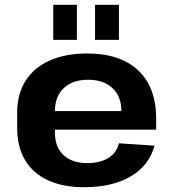

<svg xmlns="http://www.w3.org/2000/svg" viewBox="-20 -774 726 804"><path d="M332 10Q244 10 181 -19Q118 -48 85 -103.5Q52 -159 52 -237V-303Q52 -380 87 -435.5Q122 -491 188 -520.5Q254 -550 345 -550Q484 -550 559 -479Q634 -408 634 -276V-231H181V-309H510L488 -279V-311Q488 -371 450.5 -405.5Q413 -440 349 -440Q284 -440 247 -405Q210 -370 210 -308V-219Q210 -158 246 -124.5Q282 -91 345 -91Q400 -91 434.5 -113Q469 -135 478 -174L627 -164Q604 -80 527 -35Q450 10 332 10ZM302 -754V-607H203V-754ZM478 -754V-607H378V-754Z"/></svg>

Font: Pathway Extreme
Style: Bold
Weight: 700
Designer: Eduardo Rodriguez Tunni
Foundry: Eduardo Rodriguez Tunni
Version: Version 1.001;gftools[0.9.26]